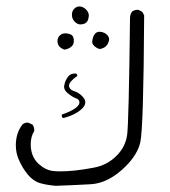

<svg xmlns="http://www.w3.org/2000/svg" viewBox="-20 -416 540 610"><path d="M262.2 -366.7Q262.2 -377 253.4 -385.7Q244.1 -395.5 231.9 -395.5Q223.1 -395.5 215.8 -388.2Q208.5 -380.9 208.5 -368.7Q208.5 -356 217.8 -346.7Q225.1 -339.4 233.9 -338.4Q248 -338.4 254.9 -345.2Q260.3 -350.6 261.7 -362.3Q262.2 -364.3 262.2 -366.7ZM326.7 -291.5Q326.7 -298.8 319.8 -305.7Q313 -312.5 301.8 -314.5Q299.3 -314.9 297.6 -314.9Q295.9 -314.9 293.9 -314.9Q278.8 -313.5 273.9 -290.5Q272.9 -287.1 272.9 -284.2Q272.9 -276.4 278.8 -270.5Q287.6 -262.2 296.9 -260.3Q309.6 -262.2 316.9 -269.5Q324.2 -276.9 326.2 -287.6Q326.7 -289.6 326.7 -291.5ZM201.7 -264.2Q213.4 -271 214.4 -282.2Q214.4 -285.6 214.4 -286.6Q214.4 -287.6 214.4 -288.3Q214.4 -289.1 214.4 -290.8Q214.4 -292.5 213.9 -293.9Q213.4 -295.4 212.9 -296.9Q211.4 -301.3 209.5 -303.2Q204.6 -308.1 192.9 -309.6Q189.9 -310.1 187.5 -310.1Q176.8 -310.1 169.7 -303Q162.6 -295.9 162.6 -285.2Q162.6 -274.4 169.7 -267.3Q176.8 -260.3 185.5 -258.3Q194.8 -259.8 201.7 -264.2ZM199.2 -143.6Q199.2 -156.2 225.6 -174.8Q225.6 -179.2 222.2 -182.1Q221.2 -182.6 219.7 -182.6Q206.1 -182.6 198.7 -175.3Q187.5 -162.6 184.1 -145Q183.6 -142.6 183.6 -140.6Q183.6 -129.9 193.8 -121.1Q209.5 -107.9 220.7 -104Q230 -101.1 231.9 -94.2Q232.4 -92.3 232.4 -90.3Q232.4 -82.5 220.7 -73.2Q205.1 -61.5 175.8 -51.8L177.2 -43L182.1 -41Q220.7 -51.3 241.2 -71.3Q251 -81.5 251 -90.8Q251 -100.6 240.7 -110.8Q229.5 -122.1 216.8 -126Q204.1 -129.9 200.7 -137.7Q199.2 -140.6 199.2 -143.6ZM30.3 45.4Q30.3 69.3 39.1 89.8Q50.3 116.7 68.4 138.7Q85.9 159.7 107.9 166Q131.3 172.4 157.2 174.3Q212.9 172.4 267.1 169.4Q325.2 166.5 379.9 111.8Q417.5 73.7 425.8 35.6Q436 -9.8 438 -367.2L432.1 -378.4L420.4 -384.3Q418.9 -384.8 417 -384.8Q406.7 -384.8 399.4 -378.9Q394 -371.6 393.1 -360.8Q389.2 -23.9 383.8 13.7Q377.9 52.7 348.1 81.1Q318.4 109.4 277.8 116.7Q216.8 128.4 172.4 128.4Q160.2 128.4 149.9 127.4Q125.5 125 103.5 105.5Q77.6 82 77.6 42.5Q77.6 18.1 88.4 1Q88.9 -0.5 88.9 -2Q88.9 -12.2 83.5 -20L70.8 -25.9Q69.3 -26.4 67.4 -26.4Q57.6 -26.4 51.3 -20.5Q30.3 6.8 30.3 45.4Z"/></svg>

Font: NaikaiFont
Style: Light
Weight: 300
Version: Version 1.89